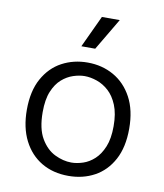

<svg xmlns="http://www.w3.org/2000/svg" viewBox="-85 -818 769 900"><g transform="rotate(10 300.0 -368.5)"><path d="M301 12Q228 12 173 -20.5Q118 -53 87 -114Q56 -175 56 -260Q56 -349 89 -408.5Q122 -468 177 -497.5Q232 -527 299 -527Q368 -527 423.5 -495.5Q479 -464 511.5 -403.5Q544 -343 544 -255Q544 -167 512 -107.5Q480 -48 425 -18Q370 12 301 12ZM304 -52Q330 -52 359 -61.5Q388 -71 413 -94Q438 -117 454 -156Q470 -195 470 -254Q470 -314 453.5 -354Q437 -394 411 -417.5Q385 -441 354.5 -451.5Q324 -462 296 -462Q271 -462 242 -452.5Q213 -443 188 -421Q163 -399 147 -360.5Q131 -322 131 -262Q131 -183 158 -137Q185 -91 225 -71.5Q265 -52 304 -52ZM322 -597H256L327 -749H412Z"/></g></svg>

Font: Bricolage Grotesque 10pt Light
Style: Regular
Weight: 300
Designer: Mathieu Triay
Foundry: Atelier Triay
Version: Version 1.000; ttfautohint (v1.8.4.7-5d5b);gftools[0.9.32]